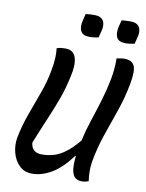

<svg xmlns="http://www.w3.org/2000/svg" viewBox="-99 -988 817 1071"><g transform="rotate(10 309.0 -452.0)"><path d="M157 14Q114 14 85.5 -14Q57 -42 46 -84Q35 -126 42 -168Q55 -237 80 -306Q105 -375 129.5 -442Q154 -509 165 -573Q173 -617 174 -646Q175 -675 172 -699Q186 -704 198 -705Q210 -706 222 -706Q266 -706 279.5 -667Q293 -628 276 -554Q261 -485 239 -425Q217 -365 189.5 -301Q162 -237 130 -157Q135 -101 193 -101Q226 -101 258.5 -110Q291 -119 325 -144Q359 -169 398 -216Q411 -275 431 -335Q451 -395 469.5 -456Q488 -517 500 -578.5Q512 -640 511 -701Q524 -703 533.5 -705Q543 -707 554 -707Q597 -707 611 -679Q625 -651 611 -576Q596 -494 569 -417Q542 -340 516 -264Q490 -188 476 -106Q472 -78 472.5 -51Q473 -24 477 0Q458 8 439 8Q418 8 403 -2.5Q388 -13 382 -41.5Q376 -70 382 -125H378Q324 -52 268.5 -19Q213 14 157 14ZM298 -915Q310 -917 323.5 -917.5Q337 -918 348 -918Q385 -918 398.5 -895.5Q412 -873 401 -834L392 -799Q380 -797 368 -795Q356 -793 341 -793Q303 -793 291 -816.5Q279 -840 290 -881ZM502 -915Q526 -918 552 -918Q589 -918 602.5 -895.5Q616 -873 605 -834L596 -799Q584 -797 572 -795Q560 -793 545 -793Q506 -793 494.5 -816.5Q483 -840 493 -881Z"/></g></svg>

Font: Recursive Mn Csl St Med
Style: Italic
Weight: 500
Italic angle: -15°
Monospace: yes
Version: Version 1.079;hotconv 1.0.112;makeotfexe 2.5.65598; ttfautoh